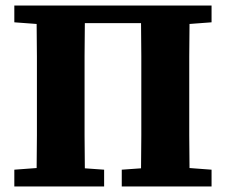

<svg xmlns="http://www.w3.org/2000/svg" viewBox="-20 -677 820 697"><path d="M32 0V-61L113 -67Q114 -126 114 -185.5Q114 -245 114 -304V-353Q114 -412 114 -471.5Q114 -531 113 -590L32 -596V-657H748V-596L668 -590Q667 -532 667 -472.5Q667 -413 667 -353V-304Q667 -245 667 -185.5Q667 -126 668 -67L748 -61V0H422V-61L492 -66Q493 -125 493 -185Q493 -245 493 -305V-353Q493 -413 493 -473Q493 -533 492 -593H288Q287 -534 287 -474Q287 -414 287 -353V-305Q287 -245 287 -185Q287 -125 288 -66L358 -61V0Z"/></svg>

Font: Source Serif 4 SmText
Style: Bold
Weight: 700
Designer: Frank Grießhammer
Foundry: Adobe
Version: Version 4.005;hotconv 1.1.0;makeotfexe 2.6.0